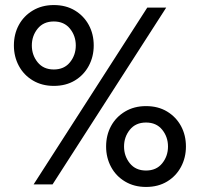

<svg xmlns="http://www.w3.org/2000/svg" viewBox="-20 -730 791 760"><path d="M35 -550Q35 -595 54.5 -631Q74 -667 110 -688.5Q146 -710 193 -710Q241 -710 276.5 -688.5Q312 -667 331.5 -631Q351 -595 351 -550Q351 -506 331.5 -469.5Q312 -433 276.5 -411.5Q241 -390 193 -390Q146 -390 110 -411.5Q74 -433 54.5 -469.5Q35 -506 35 -550ZM563 -700H638L188 0H113ZM106 -550Q106 -512 129 -483.5Q152 -455 193 -455Q234 -455 257 -483.5Q280 -512 280 -550Q280 -588 257 -616.5Q234 -645 193 -645Q152 -645 129 -616.5Q106 -588 106 -550ZM400 -150Q400 -195 419.5 -231Q439 -267 475 -288.5Q511 -310 558 -310Q606 -310 641.5 -288.5Q677 -267 696.5 -231Q716 -195 716 -150Q716 -106 696.5 -69.5Q677 -33 641.5 -11.5Q606 10 558 10Q511 10 475 -11.5Q439 -33 419.5 -69.5Q400 -106 400 -150ZM471 -150Q471 -112 494 -83.5Q517 -55 558 -55Q599 -55 622 -83.5Q645 -112 645 -150Q645 -188 622 -216.5Q599 -245 558 -245Q517 -245 494 -216.5Q471 -188 471 -150Z"/></svg>

Font: Von Book
Style: Regular
Weight: 400
Version: Version 4.000; ttfautohint (v1.8.4.7-5d5b)